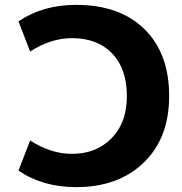

<svg xmlns="http://www.w3.org/2000/svg" viewBox="-20 -760 747 790"><path d="M293 10Q156 10 56 -58L104 -182Q189 -127 276 -127Q376 -127 439 -191Q502 -255 502 -365Q502 -477 441.5 -540Q381 -603 276 -603Q189 -603 104 -548L56 -672Q156 -740 293 -740Q473 -740 574.5 -640Q676 -540 676 -365Q676 -192 571.5 -91Q467 10 293 10Z"/></svg>

Font: M PLUS 1p ExtraBold
Style: Regular
Weight: 800
Version: Version 1.062